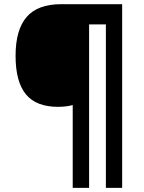

<svg xmlns="http://www.w3.org/2000/svg" viewBox="-20 -780 695 927"><path d="M569.8 127H491.2V-662.1H410.2V127H331.1V-272.9Q300.8 -264.2 259.8 -264.2Q154.8 -264.2 105 -324.7Q55.2 -385.3 55.2 -510.7Q55.2 -636.2 108.6 -698Q162.1 -759.8 274.9 -759.8H569.8Z"/></svg>

Font: Open Sans Hebrew
Style: Bold
Weight: 700
Foundry: Ascender Corporation, Yanek Iontef
Version: Version 2.001;PS 002.001;hotconv 1.0.70;makeotf.lib2.5.58329